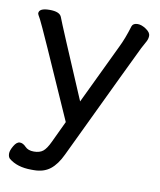

<svg xmlns="http://www.w3.org/2000/svg" viewBox="-77 -553 654 784"><g transform="rotate(10 250.0 -160.5)"><path d="M116.2 169.9H106Q46.9 169.9 12.2 141.1Q5.4 134.3 5.1 121.1Q4.9 107.9 16.4 88.4Q27.8 68.8 41 68.8Q54.2 68.8 66.7 82Q79.1 95.2 103 95.2Q127 95.2 140.9 84.2Q154.8 73.2 168.9 43L210.9 -45.9Q47.9 -416 34.2 -440.9Q22.9 -460 22.9 -463.9Q22.9 -485.8 66.9 -485.8Q107.9 -485.8 116.2 -465.8Q127.4 -435.1 253.9 -139.2L372.1 -386.2Q391.1 -424.3 407.2 -478Q412.1 -491.2 431.2 -491.2Q447.3 -491.2 466.1 -478.5Q484.9 -465.8 484.9 -452.1Q484.9 -439.9 479 -428.5Q473.1 -417 461.9 -397Q447.8 -369.1 231 85Q210.9 127.9 184.1 148.9Q157.2 169.9 116.2 169.9Z"/></g></svg>

Font: LXGW WenKai Screen R
Style: Regular
Weight: 400
Designer: Fontworks Inc.
Version: Version 1.235;May 31, 2022